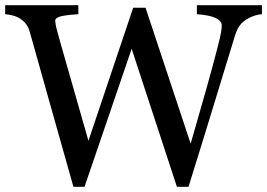

<svg xmlns="http://www.w3.org/2000/svg" viewBox="-22 -713 1032 742"><path d="M990.2 -658.2Q978 -657.7 961.9 -652.6Q945.8 -647.5 932.1 -639.2Q915 -628.4 904.5 -614.5Q894 -600.6 886.2 -575.7Q851.6 -462.9 805.7 -312.3Q759.8 -161.6 706.5 8.8H661.6L486.8 -524.4L304.7 8.8H261.7Q213.4 -162.1 161.6 -345.9Q109.9 -529.8 92.3 -592.3Q87.9 -607.4 79.3 -619.1Q70.8 -630.9 56.2 -640.6Q43.9 -648.9 27.6 -653.1Q11.2 -657.2 -2 -658.2V-692.9H280.8V-658.2Q243.7 -656.2 217.5 -650.9Q191.4 -645.5 191.4 -632.8Q191.4 -627.9 192.9 -619.9Q194.3 -611.8 195.3 -606.9Q206.5 -564 235.1 -465.1Q263.7 -366.2 319.8 -168.9L492.7 -683.1H540.5L714.8 -157.7Q750 -278.8 775.4 -369.4Q800.8 -460 817.4 -524.4Q829.1 -569.8 832 -586.7Q835 -603.5 835 -615.2Q835 -631.8 812.3 -643.1Q789.6 -654.3 738.8 -658.2V-692.9H990.2Z"/></svg>

Font: UniBurma_GGSerif
Style: Book
Weight: 400
Designer: Victor San Kho Lin (for Burmese only and related typography optimization with it)
Foundry: http://www.unimm.org
Version: 2.0